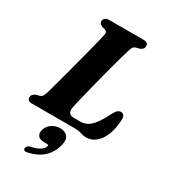

<svg xmlns="http://www.w3.org/2000/svg" viewBox="-232 -814 1073 1210"><g transform="rotate(30 304.5 -209.0)"><path d="M348.8 0H39Q18.5 0 11.2 -7.9Q3.9 -15.8 4.3 -27.8Q4.4 -39.2 12 -47.6Q19.5 -56.1 31.4 -60.3L55.9 -66.9Q68.9 -71 75 -79.9Q81 -88.9 87.1 -107.7Q91.7 -123 100.2 -154Q108.6 -185 119.7 -225.9Q130.8 -266.8 143 -313Q155.2 -359.1 167.2 -405Q179.1 -450.8 189.6 -491.3Q200 -531.7 207.3 -561.5Q214.6 -591.2 217.1 -605.1Q219.6 -617.2 216 -624.2Q212.3 -631.1 203.6 -633.9L178.6 -641.5Q169.2 -645.4 163.1 -651.7Q157 -657.9 157 -667.8Q157 -682.1 167.4 -691.1Q177.8 -700 197.4 -700H446.6Q466.8 -700 474 -692.2Q481.2 -684.4 481.2 -672.4Q481.2 -660.3 473.4 -652.2Q465.7 -644 455.2 -639.8L427.7 -632.7Q417.4 -629.6 411.4 -622.5Q405.5 -615.3 400 -598Q392.5 -574.8 382.5 -539.9Q372.5 -505 361.3 -463.5Q350.2 -421.9 338.8 -377.9Q327.4 -333.8 316.6 -291.3Q305.8 -248.8 296.9 -212.4Q288.1 -176 281.8 -149.6Q275.6 -123.3 273.5 -111.6Q267.1 -79.8 277.8 -66.9Q288.5 -54 313.1 -54H356.4Q387 -54 410.7 -67.6Q434.5 -81.2 457.4 -112.9Q480.4 -144.7 507.9 -199.3Q518.6 -219.3 528.8 -227.2Q539.1 -235.2 550.3 -235.2Q566.4 -235.2 573 -224.9Q579.7 -214.7 579.3 -197.4Q577.7 -149.6 566.9 -110.4Q556.1 -71.3 537.4 -43.5Q518.7 -15.7 493.8 -0.7Q468.9 14.3 438.2 14.3Q424.3 14.3 412.2 10.7Q400.1 7.1 385.6 3.5Q371.2 0 348.8 0ZM227.2 172.5Q193.1 172.5 180.9 155.5Q168.7 138.5 175.8 112.8Q183.7 82.7 211 63.9Q238.4 45.1 270.8 45.1Q308.4 45.1 325.7 67.8Q343.1 90.4 331.4 134.5Q316.4 191.1 276.9 228.2Q237.5 265.4 167.1 281.1Q152.5 284.2 145.5 279.8Q138.5 275.5 138.7 266.4Q139.4 257.8 145.9 250.4Q152.4 243.1 166.1 240.1Q196.6 233.8 215.8 224.5Q235.1 215.2 245.1 204.4Q255.1 193.6 257.3 184Q260.3 172.5 245.7 172.5Z"/></g></svg>

Font: Fraunces
Style: Italic
Weight: 900
Italic angle: -16°
Version: Version 1.000;[0bf87f6ff]